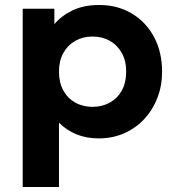

<svg xmlns="http://www.w3.org/2000/svg" viewBox="-20 -540 700 770"><path d="M71 210V-505H198V-443Q227 -477.5 271.8 -498.8Q316.5 -520 378 -520Q451 -520 508 -486.2Q565 -452.5 597.5 -392Q630 -331.5 630 -252.5Q630 -196 611.2 -147.5Q592.5 -99 558.5 -62.5Q524.5 -26 478 -5.5Q431.5 15 375.5 15Q326 15 286.2 -1.5Q246.5 -18 216.5 -48V210ZM351 -111.5Q390 -111.5 420.8 -128.8Q451.5 -146 468.8 -177.5Q486 -209 486 -252.5Q486 -296 468.5 -327.5Q451 -359 420.5 -376.2Q390 -393.5 351 -393.5Q312.5 -393.5 282 -376.2Q251.5 -359 234 -327.5Q216.5 -296 216.5 -252.5Q216.5 -209 233.8 -177.5Q251 -146 281.5 -128.8Q312 -111.5 351 -111.5Z"/></svg>

Font: Geologica Roman SemiBold
Style: Regular
Weight: 600
Designer: Sindre Bremnes, Frode Helland
Foundry: Monokrom Skriftforlag AS
Version: Version 1.010;gftools[0.9.28]